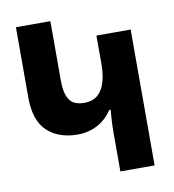

<svg xmlns="http://www.w3.org/2000/svg" viewBox="-80 -785 777 856"><g transform="rotate(-10 308.0 -357.0)"><path d="M551 0H396V-175Q396 -202 397.5 -230Q399 -258 401 -278H396V-281Q370 -239 328.5 -217Q287 -195 238 -195Q152 -195 100.5 -243Q49 -291 49 -396V-714H205V-442Q205 -387 224 -358Q243 -329 292 -329Q345 -329 370.5 -370.5Q396 -412 396 -488V-615H551Z"/></g></svg>

Font: Noto Sans Armenian Condensed ExtraBold
Style: Regular
Weight: 800
Width: 3
Designer: Monotype Design Team
Foundry: Monotype Imaging Inc.
Version: Version 2.008; ttfautohint (v1.8.4.7-5d5b)